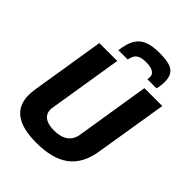

<svg xmlns="http://www.w3.org/2000/svg" viewBox="-260 -1047 1184 1184"><g transform="rotate(45 332.5 -455.0)"><path d="M275 10Q154 10 94 -34Q34 -78 34 -166Q34 -177 35 -190Q36 -203 39 -222L116 -700H272L194 -216Q186 -170 213.5 -145.5Q241 -121 298 -121Q417 -121 432 -219L509 -700H665L588 -226Q569 -105 492.5 -47.5Q416 10 275 10ZM423 -920Q471 -920 504.5 -911.5Q538 -903 554.5 -880Q571 -857 571 -815Q571 -800 569 -784.5Q567 -769 563 -752H483Q484 -759 484.5 -764Q485 -769 485 -773Q485 -790 474.5 -800.5Q464 -811 446 -816Q428 -821 407 -821Q371 -821 351.5 -812.5Q332 -804 323.5 -788.5Q315 -773 311 -752H230Q238 -818 260.5 -854.5Q283 -891 323 -905.5Q363 -920 423 -920Z"/></g></svg>

Font: Georama ExtraCondensed Thin
Style: Bold Italic
Weight: 700
Italic angle: -9°
Version: Version 1.001